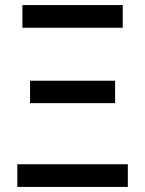

<svg xmlns="http://www.w3.org/2000/svg" viewBox="-20 -734 570 754"><path d="M68 -625H462V-714H68ZM98 -329H432V-417H98ZM48 0H482V-89H48Z"/></svg>

Font: Noto Sans Mono Condensed Medium
Style: Regular
Weight: 500
Width: 3
Designer: Monotype Design Team
Foundry: Monotype Imaging Inc.
Version: Version 2.014